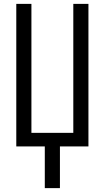

<svg xmlns="http://www.w3.org/2000/svg" viewBox="-20 -755 540 990"><path d="M211 215V0H64V-735H142V-70H358V-735H436V0H289V215Z"/></svg>

Font: Iosevka Term SS14
Style: Regular
Weight: 400
Monospace: yes
Designer: Belleve Invis
Foundry: Belleve Invis
Version: Version 24.1.1; ttfautohint (v1.8.4)